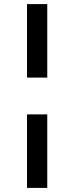

<svg xmlns="http://www.w3.org/2000/svg" viewBox="-20 -770 365 940"><path d="M112.3 -390.1V-750H211.4V-390.1ZM112.3 149.9V-210H211.4V149.9Z"/></svg>

Font: Now Alt
Style: Bold
Weight: 700
Designer: Alfredo Marco Pradil
Foundry: Alfredo Marco Pradil
Version: Version 1.002;PS 001.002;hotconv 1.0.88;makeotf.lib2.5.64775